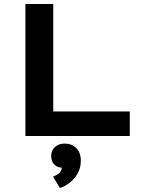

<svg xmlns="http://www.w3.org/2000/svg" viewBox="-20 -682 707 963"><path d="M107.4 0ZM630.9 0H107.4V-662.1H247.1V-123H630.9ZM236.8 99.1Q236.8 72.3 255.9 55.2Q274.9 38.1 303.7 38.1Q339.8 38.1 362.5 61Q385.3 84 385.3 123Q385.3 155.3 373.8 179.2Q362.3 203.1 345.9 219.7Q329.6 236.3 311.8 246.8Q293.9 257.3 280.3 260.7L246.1 204.1Q260.3 198.7 274.2 188.7Q288.1 178.7 290 158.7Q271 159.7 253.9 144.8Q236.8 129.9 236.8 99.1Z"/></svg>

Font: PT Astra Sans
Style: Bold
Weight: 700
Designer: A.Korolkova, I. Chaeva
Foundry: ParaType Ltd
Version: Version 1.001; ttfautohint (v1.6)